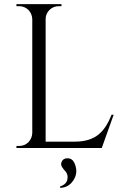

<svg xmlns="http://www.w3.org/2000/svg" viewBox="-20 -720 602 934"><path d="M533 -162 475 0H60V-10H73Q99 -10 118 -28Q136 -47 137 -73V-627Q136 -653 118 -672Q99 -690 73 -690H60V-700H279V-690H266Q240 -690 221 -672Q202 -653 202 -627V-31H345Q419 -31 462 -68Q497 -97 523 -162ZM272 187Q304 177 308 151Q312 130 299 114L290 104Q285 98 282 93Q274 80 280 67Q288 49 310 50Q333 51 343 75Q362 120 337 157Q315 192 273 194Z"/></svg>

Font: Cinzel(RUS BY LYAJKA)
Style: Regular
Weight: 400
Designer: Natanael Gama
Version: Version 1.001;PS 001.001;hotconv 1.0.56;makeotf.lib2.0.21325